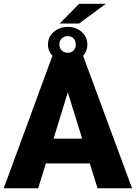

<svg xmlns="http://www.w3.org/2000/svg" viewBox="-22 -1006 726 1026"><path d="M499 0 458 -132.8H223.1L182.1 0H-2L259.3 -710.9H420.9L683.6 0ZM264.2 -265.1H417L340.3 -512.7ZM297.4 -880.4 400.9 -985.8H543.9L400.9 -880.4ZM234.4 -768.1Q234.4 -808.1 265.1 -835.2Q295.9 -862.3 340.3 -862.3Q384.8 -862.3 414.8 -835.2Q444.8 -808.1 444.8 -768.1Q444.8 -727.5 414.8 -701.4Q384.8 -675.3 340.3 -675.3Q295.9 -675.3 265.1 -701.7Q234.4 -728 234.4 -768.1ZM295.4 -768.1Q295.4 -748.5 308.1 -736.3Q320.8 -724.1 340.3 -724.1Q359.9 -724.1 371.3 -736.3Q382.8 -748.5 382.8 -768.1Q382.8 -788.1 371.3 -800.5Q359.9 -813 340.3 -813Q320.8 -813 308.1 -800.5Q295.4 -788.1 295.4 -768.1Z"/></svg>

Font: Vazirmatn RD UI Black
Style: Regular
Weight: 900
Designer: Saber Rastikerdar
Foundry: Saber Rastikerdar
Version: Version 33.003